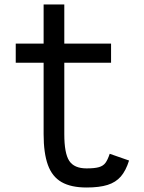

<svg xmlns="http://www.w3.org/2000/svg" viewBox="-20 -820 640 854"><path d="M365 14Q296 14 254 -10Q212 -34 193 -86.5Q174 -139 174 -223V-541H50V-626H174V-800H266V-626H474V-541H266V-223Q266 -138 288 -104.5Q310 -71 365 -71Q401 -71 420 -76.5Q439 -82 449 -95.5Q459 -109 468 -136L554 -106Q540 -61 517.5 -35Q495 -9 458.5 2.5Q422 14 365 14Z"/></svg>

Font: Victor Mono SemiBold
Style: Regular
Weight: 600
Monospace: yes
Designer: Rune Bjørnerås
Version: Version 1.561;gftools[0.9.30]